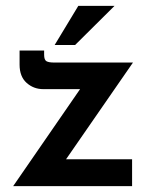

<svg xmlns="http://www.w3.org/2000/svg" viewBox="-20 -637 527 657"><path d="M128 -332Q95 -332 71 -353.5Q47 -375 47 -416V-464H131V-450Q131 -432 139 -427.5Q147 -423 165 -423H435L206 -92H432V0H25L254 -332ZM372 -617 237 -483H167L248 -617Z"/></svg>

Font: Synthetic SemiBold
Style: Regular
Weight: 600
Designer: Santiago Orozco
Foundry: Typemade
Version: Version 2.000; ttfautohint (v1.8.4.7-5d5b)